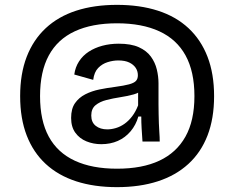

<svg xmlns="http://www.w3.org/2000/svg" viewBox="-20 -669 965 791"><path d="M462 102Q368 102 294 78Q220 54 168.5 6.5Q117 -41 90 -111Q63 -181 63 -273Q63 -365 90 -435Q117 -505 168.5 -553Q220 -601 294 -625Q368 -649 462 -649Q556 -649 630.5 -625Q705 -601 756.5 -553Q808 -505 835 -435Q862 -365 862 -273Q862 -181 835 -111Q808 -41 756 6.5Q704 54 630 78Q556 102 462 102ZM462 26Q566 26 636.5 -7Q707 -40 744 -106Q781 -172 781 -273Q781 -374 744.5 -440.5Q708 -507 636.5 -540Q565 -573 462 -573Q359 -573 288 -540Q217 -507 181 -440.5Q145 -374 145 -273Q145 -172 181 -106Q217 -40 288 -7Q359 26 462 26ZM422 -136Q439 -136 457.5 -141.5Q476 -147 493 -159Q510 -171 524.5 -190Q539 -209 549 -235V-305L569 -302Q556 -287 530.5 -280Q505 -273 475.5 -268.5Q446 -264 418.5 -257Q391 -250 373.5 -235.5Q356 -221 356 -193Q356 -165 374.5 -150.5Q393 -136 422 -136ZM397 -75Q365 -75 336.5 -86.5Q308 -98 290.5 -122Q273 -146 273 -183Q273 -221 289 -244Q305 -267 331.5 -280.5Q358 -294 390 -300.5Q422 -307 454 -311Q491 -316 511.5 -321.5Q532 -327 540 -335.5Q548 -344 548 -359Q548 -376 539 -389.5Q530 -403 512.5 -411.5Q495 -420 467 -420Q446 -420 423.5 -413Q401 -406 384.5 -389Q368 -372 364 -340L286 -362Q290 -392 305.5 -416Q321 -440 345.5 -456Q370 -472 401.5 -480.5Q433 -489 469 -489Q520 -489 552 -474.5Q584 -460 601.5 -436Q619 -412 626 -383Q633 -354 633 -326V-239Q633 -219 633.5 -200Q634 -181 634.5 -161.5Q635 -142 636.5 -123Q638 -104 638 -86H567Q565 -114 563.5 -139.5Q562 -165 562 -189H550Q540 -154 518 -128Q496 -102 465.5 -88.5Q435 -75 397 -75Z"/></svg>

Font: Bricolage Grotesque 24pt
Style: Regular
Weight: 400
Designer: Mathieu Triay
Foundry: Atelier Triay
Version: Version 1.001;gftools[0.9.33.dev8+g029e19f]